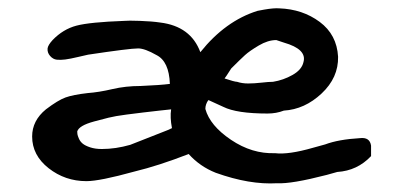

<svg xmlns="http://www.w3.org/2000/svg" viewBox="-20 -426 949 460"><path d="M187 8Q136 8 96.5 -23Q57 -54 57 -99Q57 -137 90 -164Q119 -186 137 -192.5Q155 -199 190 -203Q217 -205 249 -212.5Q281 -220 317 -220Q364 -222 387 -225Q385 -279 355 -294Q327 -310 311 -310Q291 -310 191 -295Q186 -294 167 -289.5Q148 -285 136.5 -283.5Q125 -282 116 -283Q107 -284 100 -292Q93 -300 94 -310Q95 -318 106 -330Q131 -356 163 -364.5Q195 -373 278 -376Q286 -377 315 -376Q344 -375 364 -372Q437 -363 460 -301Q520 -376 597 -400L613 -403Q636 -407 649 -406Q705 -404 746 -373.5Q787 -343 790 -290Q791 -240 750.5 -202Q710 -164 660 -161Q642 -154 621 -154Q547 -154 515 -170L480 -186H479Q472 -176 472 -165Q483 -125 533.5 -91Q584 -57 639 -59Q671 -55 730 -72L759 -80Q791 -92 842 -95Q866 -98 869 -77V-52Q836 -17 788 -14L763 -7Q678 15 644 13Q578 17 497 -12Q459 -27 432 -57Q360 -29 302 -15Q219 8 187 8ZM165 -111Q165 -108 165.5 -104.5Q166 -101 169 -94Q172 -87 178 -82Q184 -77 196 -73Q208 -69 224 -69Q257 -69 292 -79Q374 -111 381 -114L392 -119Q387 -145 390 -164Q388 -164 362 -161Q336 -158 323 -156.5Q310 -155 283 -151.5Q256 -148 240 -144Q224 -140 205.5 -135Q187 -130 177 -124Q167 -118 165 -111ZM518 -238Q542 -230 548 -230Q560 -226 574.5 -226Q589 -226 606.5 -228Q624 -230 634 -230Q659 -234 681 -246.5Q703 -259 707 -277Q716 -308 660 -324L642 -330Q622 -330 600 -317Q578 -304 567 -294Q556 -284 534 -262L523 -245Z"/></svg>

Font: Excalifont
Style: Regular
Weight: 400
Designer: Your Own Font Foundry (Virgil); Ján Filípek / DizajnDesign (Excalifont, modifications)
Foundry: Your Own Font Foundry (Virgil); Ján Filípek / DizajnDesign (Excalifont, modifications)
Version: Version 1.000;Glyphs 3.2 (3227)